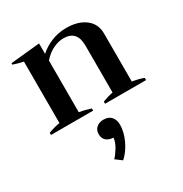

<svg xmlns="http://www.w3.org/2000/svg" viewBox="-194 -653 1088 1144"><g transform="rotate(-30 350.0 -81.0)"><path d="M680 -15V0H398V-15Q443 -31 470 -36V-359Q470 -462 377 -462Q344 -462 306.5 -444.5Q269 -427 237 -390V-35Q278 -28 316 -15V0H26V-15Q68 -31 105 -36V-459Q64 -468 36 -478V-488L237 -508V-436Q272 -468 320 -487.5Q368 -507 423 -507Q503 -507 552.5 -469.5Q602 -432 602 -365V-35Q652 -27 680 -15ZM413 151Q413 202 387.5 256.5Q362 311 323 346L280 314Q302 290 319.5 260Q337 230 341 200Q310 199 292 183Q274 167 274 138Q274 110 293.5 93.5Q313 77 341 77Q377 77 395 98Q413 119 413 151Z"/></g></svg>

Font: Trirong SemiBold
Style: Regular
Weight: 600
Designer: Katatrad Team
Foundry: CadsonDemak
Version: Version 1.001